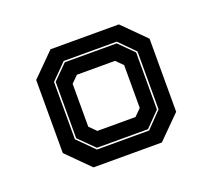

<svg xmlns="http://www.w3.org/2000/svg" viewBox="-71 -791 585 528"><g transform="rotate(-20 221.0 -527.0)"><path d="M121.1 -354.5 55.2 -420.4V-634.2L121.1 -700.1H321.1L387 -634.2V-420.4L321.1 -354.5ZM146.7 -397.4H299.4L343.8 -443.1V-612.7L299.4 -657.5H144.2L99.4 -612.4V-444.7ZM148.3 -401.9 103.8 -446V-611.1L145.8 -653.1H297.8L339.4 -611.5V-444.4L297.8 -401.9ZM165.3 -445.1H277L296.5 -464.6V-590L277 -609.5H165.3L145.8 -590V-464.6Z"/></g></svg>

Font: Tourney ExtraBold
Style: Regular
Weight: 800
Designer: Tyler Finck
Foundry: Etcetera Type Co
Version: Version 1.015